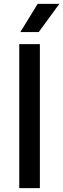

<svg xmlns="http://www.w3.org/2000/svg" viewBox="-20 -967 325 987"><path d="M79 0V-740H185V0ZM84.5 -802 173.5 -947H285L179 -802Z"/></svg>

Font: Encode Sans Condensed Thin Medium
Style: Regular
Weight: 500
Version: Version 3.002